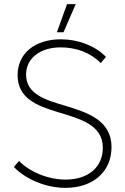

<svg xmlns="http://www.w3.org/2000/svg" viewBox="-20 -899 605 928"><path d="M346 -879H304L255 -743H287ZM296 9C430 9 519 -69 519 -188C519 -318 403 -355 295 -388C195 -417 106 -446 106 -539C106 -616 173 -670 273 -670C348 -670 417 -645 467 -594L492 -624C440 -678 358 -709 274 -709C149 -709 65 -641 65 -536C65 -424 158 -388 257 -358C365 -325 477 -297 477 -185C477 -91 407 -31 297 -31C215 -31 126 -66 72 -121L47 -92C106 -31 204 9 296 9Z"/></svg>

Font: Fixel Text ExtraLight
Style: Regular
Weight: 200
Width: 4
Designer: AlfaBravo + MacPaw
Foundry: Kyrylo Tkachov, Marchela Mozhyna, Serhii Makarenko, Maria Weinstein, Zakhar Kryvoshyya
Version: Version 1.211